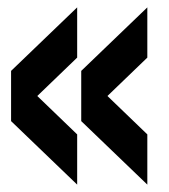

<svg xmlns="http://www.w3.org/2000/svg" viewBox="-20 -575 459 520"><path d="M189 -75 10 -247V-383L189 -555V-419L81 -315L189 -211ZM379 -75 200 -247V-383L379 -555V-419L271 -315L379 -211Z"/></svg>

Font: Big Shoulders Stencil Text Black
Style: Regular
Weight: 900
Designer: Patric King
Foundry: XO Type Co
Version: Version 1.000